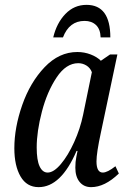

<svg xmlns="http://www.w3.org/2000/svg" viewBox="-20 -760 521 790"><path d="M39 -150Q39 -235 71.5 -328Q104 -421 163.5 -483.5Q223 -546 298 -546Q327 -546 353 -536Q379 -526 395 -510L433 -536H463L395 -214Q377 -131 377 -96Q377 -50 403 -50Q422 -50 455 -76L469 -46Q411 10 355 10Q325 10 307.5 -11.5Q290 -33 290 -70Q290 -95 294 -114Q298 -133 299 -139H295Q231 10 139 10Q90 10 64.5 -34Q39 -78 39 -150ZM322 -288 358 -463Q351 -481 335.5 -490.5Q320 -500 302 -500Q252 -500 213 -441.5Q174 -383 152.5 -301Q131 -219 131 -153Q131 -101 143 -75.5Q155 -50 176 -50Q201 -50 230.5 -85Q260 -120 285 -175Q310 -230 322 -288ZM336 -740Q434 -740 434 -606H394Q393 -640 375 -657Q357 -674 328 -674Q265 -674 239 -606H199Q213 -665 249 -702.5Q285 -740 336 -740Z"/></svg>

Font: Noto Serif Cond
Style: Italic
Weight: 400
Width: 3
Italic angle: -12°
Designer: Monotype Design Team
Foundry: Monotype Imaging Inc.
Version: Version 1.001